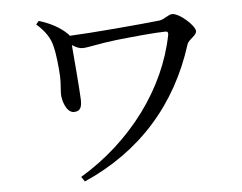

<svg xmlns="http://www.w3.org/2000/svg" viewBox="-52 -777 1105 876"><g transform="rotate(-5 500.0 -339.0)"><path d="M143 -698C185 -661 205 -627 213 -593C223 -555 229 -491 231 -453C232 -418 228 -396 228 -371C228 -344 245 -285 280 -285C313 -285 317 -310 316 -341C314 -388 302 -532 297 -590C314 -579 329 -572 345 -572C369 -572 428 -587 499 -595C570 -603 685 -614 727 -614C738 -614 740 -610 739 -599C692 -357 524 -129 287 13L302 35C562 -79 738 -278 823 -547C829 -568 867 -584 867 -604C867 -629 799 -691 765 -691C748 -691 725 -669 706 -667C620 -657 387 -637 291 -633C289 -636 287 -640 283 -643C249 -676 207 -697 156 -713Z"/></g></svg>

Font: Noto Serif CJK JP Medium
Style: Regular
Weight: 500
Designer: Ryoko NISHIZUKA 西塚涼子 (kana & ideographs); Frank Grießhammer (Latin, Greek & Cyrillic); Wenlong ZHANG 张文龙 (bopomofo); San
Foundry: Adobe Systems Incorporated
Version: Version 1.000;PS 1;hotconv 16.6.53;makeotf.lib2.5.65590